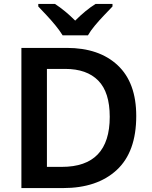

<svg xmlns="http://www.w3.org/2000/svg" viewBox="-20 -958 772 978"><path d="M674 -367Q674 -184 574.5 -92Q475 0 301 0H89V-714H320Q485 -714 579.5 -625.5Q674 -537 674 -367ZM539 -363Q539 -488 480.5 -547.5Q422 -607 312 -607H219V-108H295Q539 -108 539 -363ZM299 -778Q285 -801 263 -828Q241 -855 217 -880.5Q193 -906 175 -925V-938H260Q286 -921 311.5 -900Q337 -879 363 -853Q389 -879 415 -900.5Q441 -922 467 -938H553V-925Q535 -906 510.5 -880.5Q486 -855 463.5 -828Q441 -801 428 -778Z"/></svg>

Font: Noto Sans Canadian Aboriginal SemiBold
Style: Regular
Weight: 600
Designer: Monotype Design Team, Typotheque's Kevin King
Foundry: Monotype Imaging Inc.
Version: Version 2.004; ttfautohint (v1.8.4.7-5d5b)